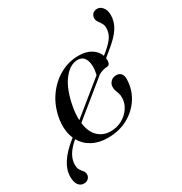

<svg xmlns="http://www.w3.org/2000/svg" viewBox="-251 -896 1168 1235"><g transform="rotate(-30 332.5 -278.0)"><path d="M89 -97.5 98.5 -105Q84 -138 80.8 -178.5Q77.5 -219 86.5 -266Q103 -348 148.2 -410.2Q193.5 -472.5 257.2 -507.5Q321 -542.5 393 -542.5Q450.5 -542.5 487 -519Q523.5 -495.5 535.5 -460L558 -478Q603.5 -516.5 621.2 -545.5Q639 -574.5 638.5 -608.5Q638.5 -629 629.5 -643.5Q620.5 -658 611.2 -671Q602 -684 602 -699.5Q602 -717.5 614 -730.5Q626 -743.5 647 -744Q670.5 -744.5 687.8 -723.2Q705 -702 705.5 -665.5Q705.5 -616 677.2 -571.8Q649 -527.5 578.5 -471L540 -439.5Q541 -430 541 -420.5Q539.5 -389.5 517.5 -388.5Q485 -387.5 453.5 -369.5L193.5 -158Q202 -88 239.8 -52.5Q277.5 -17 331.5 -17Q378.5 -17 416.8 -38Q455 -59 478 -93.2Q501 -127.5 502 -166.5Q503 -186 497.8 -201Q492.5 -216 487.5 -230Q482.5 -244 483.5 -260.5Q484 -279.5 499.5 -296Q515 -312.5 541 -312.5Q563.5 -312.5 576.2 -298Q589 -283.5 588 -255Q586 -181 548 -121Q510 -61 444.8 -25.2Q379.5 10.5 295.5 10.5Q230 10.5 181.5 -15.5Q133 -41.5 107 -88Q62 -50 42.2 -14.8Q22.5 20.5 23 55.5Q23 79 32.2 93.2Q41.5 107.5 51 118.8Q60.5 130 60.5 145Q61 162.5 48.2 175.2Q35.5 188 15 188Q-9.5 188.5 -25.2 168.2Q-41 148 -41 106Q-41.5 7 89 -97.5ZM198.5 -275Q189.5 -223.5 191.5 -180.5L432.5 -376Q437.5 -396.5 440 -422Q442 -469.5 425.8 -495.8Q409.5 -522 375.5 -522Q317.5 -522 268.8 -458.2Q220 -394.5 198.5 -275Z"/></g></svg>

Font: Fraunces 72pt
Style: Italic
Weight: 400
Italic angle: -16°
Version: Version 1.000;[b76b70a41]